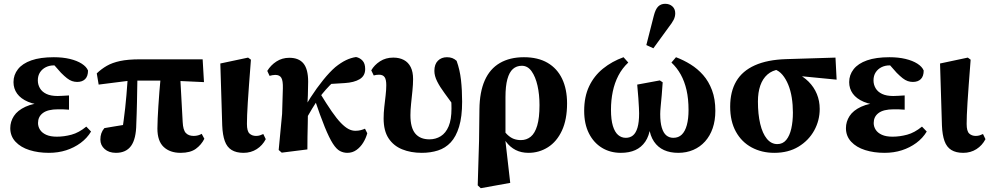

<svg xmlns="http://www.w3.org/2000/svg" viewBox="-20 -789 5204 1010"><path d="M237 15Q181 15 135 0.5Q89 -14 61.5 -43.5Q34 -73 34 -115Q34 -149 53 -178.5Q72 -208 114 -227.5Q156 -247 225 -251L222 -236Q166 -237 127.5 -253.5Q89 -270 70 -296.5Q51 -323 51 -357Q51 -395 74.5 -425Q98 -455 145 -471.5Q192 -488 263 -488Q310 -488 347.5 -479Q385 -470 410 -454Q435 -438 443 -418Q443 -388 428 -373Q413 -358 386 -358Q372 -358 359 -362.5Q346 -367 332.5 -377.5Q319 -388 301 -406L255 -458L309 -462L329 -440Q308 -445 292 -445Q276 -445 263 -445Q240 -445 221 -435.5Q202 -426 190.5 -408.5Q179 -391 179 -366Q179 -344 190 -325Q201 -306 224 -295Q247 -284 283 -284Q297 -284 309.5 -285Q322 -286 343 -287V-212Q321 -214 309 -214Q297 -214 285 -214Q258 -214 238 -209Q218 -204 205 -194Q192 -184 186 -171Q180 -158 180 -142Q180 -123 190.5 -106.5Q201 -90 223 -80Q245 -70 279 -70Q317 -70 356 -80.5Q395 -91 434 -123L459 -97Q438 -62 404 -37Q370 -12 328 1.5Q286 15 237 15Z M590 15Q553 15 530.5 -5Q508 -25 508 -55Q508 -73 513 -87.5Q518 -102 529 -115Q550 -119 576 -123Q602 -127 628 -131.5Q654 -136 676 -138L622 -96Q626 -124 630.5 -155.5Q635 -187 638.5 -220.5Q642 -254 645 -287.5Q648 -321 650 -352.5Q652 -384 654 -411H703Q703 -387 702.5 -360.5Q702 -334 701.5 -305.5Q701 -277 700.5 -248.5Q700 -220 699 -192Q698 -164 697 -137Q696 -58 669.5 -21.5Q643 15 590 15ZM499 -344 489 -403Q513 -426 541.5 -442.5Q570 -459 611.5 -468Q653 -477 717 -477H1046L1053 -357L880 -365H665ZM930 15Q874 15 841 -16Q808 -47 808 -113Q808 -138 809.5 -166.5Q811 -195 813 -229.5Q815 -264 818.5 -307Q822 -350 827 -404H927L941 -147Q943 -105 957.5 -89.5Q972 -74 999 -74Q1011 -74 1022 -77Q1033 -80 1041 -85L1055 -59Q1039 -27 1010 -6Q981 15 930 15Z M1261 15Q1223 15 1198.5 0Q1174 -15 1162.5 -47Q1151 -79 1149 -129L1139 -455L1285 -486L1300 -475Q1294 -399 1290 -344Q1286 -289 1283.5 -250Q1281 -211 1280 -184Q1279 -157 1279 -137Q1279 -99 1292.5 -86.5Q1306 -74 1327 -74Q1338 -74 1347.5 -77Q1357 -80 1365 -84L1378 -57Q1361 -24 1330.5 -4.5Q1300 15 1261 15Z M1462 14 1446 0 1464 -190 1468 -325Q1469 -364 1460 -379.5Q1451 -395 1428 -395Q1421 -395 1413 -393.5Q1405 -392 1398 -390L1386 -416Q1404 -446 1434 -465.5Q1464 -485 1502 -485Q1552 -485 1576.5 -455Q1601 -425 1601 -359Q1601 -324 1599.5 -287.5Q1598 -251 1596 -214L1600 -212Q1600 -178 1599 -141.5Q1598 -105 1597.5 -69.5Q1597 -34 1597 -3ZM1566 -118 1527 -150H1542L1557 -178Q1582 -227 1614 -276.5Q1646 -326 1680 -368Q1714 -410 1744 -436Q1774 -460 1800 -472.5Q1826 -485 1853 -489Q1873 -485 1887 -470Q1901 -455 1901 -426Q1901 -390 1872 -372.5Q1843 -355 1793 -352L1696 -346L1779 -396Q1756 -379 1734.5 -359Q1713 -339 1694 -317.5Q1675 -296 1657 -272L1650 -262Q1636 -240 1622 -217.5Q1608 -195 1594.5 -170.5Q1581 -146 1566 -118ZM1807 15Q1787 15 1768.5 5.5Q1750 -4 1731 -33.5Q1712 -63 1688.5 -120.5Q1665 -178 1633 -273L1662 -301Q1698 -242 1725 -203Q1752 -164 1773.5 -142Q1795 -120 1813 -110.5Q1831 -101 1849 -101Q1866 -101 1878.5 -104.5Q1891 -108 1900 -112L1912 -88Q1905 -62 1890.5 -38.5Q1876 -15 1855 0Q1834 15 1807 15Z M2199 15Q2141 15 2095.5 -3.5Q2050 -22 2024 -61.5Q1998 -101 1998 -166Q1998 -195 2001.5 -226Q2005 -257 2008.5 -287Q2012 -317 2012 -341Q2012 -371 2003 -383.5Q1994 -396 1974 -396Q1967 -396 1959.5 -395Q1952 -394 1946 -392L1933 -419Q1949 -447 1979 -466.5Q2009 -486 2049 -486Q2081 -486 2104.5 -473.5Q2128 -461 2140.5 -436Q2153 -411 2153 -373Q2153 -345 2149.5 -311Q2146 -277 2142.5 -243.5Q2139 -210 2139 -183Q2139 -117 2164.5 -86.5Q2190 -56 2239 -56Q2272 -56 2298.5 -72.5Q2325 -89 2340 -124.5Q2355 -160 2355 -218Q2355 -242 2353.5 -264Q2352 -286 2350 -311L2376 -305L2371 -227Q2343 -266 2318.5 -299Q2294 -332 2279.5 -361Q2265 -390 2265 -416Q2265 -451 2283.5 -469.5Q2302 -488 2331 -488Q2347 -488 2359 -483.5Q2371 -479 2382 -469Q2399 -422 2405 -368.5Q2411 -315 2411 -254Q2411 -175 2395 -122.5Q2379 -70 2351 -40Q2323 -10 2284 2.5Q2245 15 2199 15Z M2493 186 2500 -48 2502 -214Q2503 -305 2530 -366Q2557 -427 2609.5 -457.5Q2662 -488 2736 -488Q2810 -488 2860.5 -458.5Q2911 -429 2937 -374.5Q2963 -320 2963 -245Q2963 -160 2936 -102Q2909 -44 2862.5 -14.5Q2816 15 2760 15Q2722 15 2692.5 0Q2663 -15 2641.5 -44Q2620 -73 2608 -112L2606 -116L2613 -127Q2631 -98 2648 -81.5Q2665 -65 2682.5 -58.5Q2700 -52 2720 -52Q2750 -52 2772 -70Q2794 -88 2806 -128.5Q2818 -169 2818 -236Q2818 -292 2807.5 -338.5Q2797 -385 2776.5 -414Q2756 -443 2725 -443Q2697 -443 2678 -426Q2659 -409 2649 -372.5Q2639 -336 2639 -278V-74L2637 -63L2664 173L2509 201Z M3246 15Q3190 15 3146.5 -11.5Q3103 -38 3078 -87.5Q3053 -137 3053 -206Q3053 -280 3079 -335Q3105 -390 3152 -428Q3199 -466 3260 -488L3285 -460Q3253 -430 3233 -391.5Q3213 -353 3203.5 -307.5Q3194 -262 3194 -212Q3194 -159 3204 -126.5Q3214 -94 3231.5 -79Q3249 -64 3272 -64Q3294 -64 3309.5 -76.5Q3325 -89 3333.5 -117.5Q3342 -146 3342 -193Q3342 -203 3341 -223Q3340 -243 3338 -273Q3336 -303 3332 -344L3451 -366L3466 -356Q3464 -322 3461 -289Q3458 -256 3455.5 -230Q3453 -204 3453 -189Q3453 -145 3461.5 -117Q3470 -89 3485.5 -76.5Q3501 -64 3522 -64Q3549 -64 3566.5 -81Q3584 -98 3593 -131Q3602 -164 3602 -210Q3602 -269 3591.5 -315Q3581 -361 3561 -397Q3541 -433 3512 -460L3536 -488Q3576 -473 3613 -450Q3650 -427 3679 -394Q3708 -361 3725.5 -314.5Q3743 -268 3743 -206Q3743 -155 3729 -114.5Q3715 -74 3689 -45Q3663 -16 3627 -0.5Q3591 15 3548 15Q3505 15 3473 0.5Q3441 -14 3420.5 -44Q3400 -74 3394 -120H3401Q3395 -74 3374.5 -44Q3354 -14 3322 0.5Q3290 15 3246 15ZM3380 -552 3419 -705Q3428 -741 3442.5 -755Q3457 -769 3479 -769Q3502 -769 3517 -755.5Q3532 -742 3532 -719Q3532 -701 3523.5 -684.5Q3515 -668 3497 -645L3417 -535Z M4053 15Q3987 15 3934 -13.5Q3881 -42 3851 -96.5Q3821 -151 3821 -228Q3821 -307 3853 -361.5Q3885 -416 3951 -445.5Q4017 -475 4116 -478L4375 -486L4381 -370L4124 -395L4079 -424Q4042 -419 4017 -397Q3992 -375 3979.5 -339Q3967 -303 3967 -255Q3967 -188 3979 -137.5Q3991 -87 4014 -59Q4037 -31 4069 -31Q4098 -31 4116 -53Q4134 -75 4142.5 -112.5Q4151 -150 4151 -197Q4151 -238 4145 -275.5Q4139 -313 4126.5 -343.5Q4114 -374 4096 -395.5Q4078 -417 4053 -425L4071 -432Q4123 -426 4164 -407Q4205 -388 4233.5 -359.5Q4262 -331 4277 -294.5Q4292 -258 4292 -216Q4292 -155 4263 -102.5Q4234 -50 4180.5 -17.5Q4127 15 4053 15Z M4633 15Q4577 15 4531 0.5Q4485 -14 4457.5 -43.5Q4430 -73 4430 -115Q4430 -149 4449 -178.5Q4468 -208 4510 -227.5Q4552 -247 4621 -251L4618 -236Q4562 -237 4523.5 -253.5Q4485 -270 4466 -296.5Q4447 -323 4447 -357Q4447 -395 4470.5 -425Q4494 -455 4541 -471.5Q4588 -488 4659 -488Q4706 -488 4743.5 -479Q4781 -470 4806 -454Q4831 -438 4839 -418Q4839 -388 4824 -373Q4809 -358 4782 -358Q4768 -358 4755 -362.5Q4742 -367 4728.5 -377.5Q4715 -388 4697 -406L4651 -458L4705 -462L4725 -440Q4704 -445 4688 -445Q4672 -445 4659 -445Q4636 -445 4617 -435.5Q4598 -426 4586.5 -408.5Q4575 -391 4575 -366Q4575 -344 4586 -325Q4597 -306 4620 -295Q4643 -284 4679 -284Q4693 -284 4705.5 -285Q4718 -286 4739 -287V-212Q4717 -214 4705 -214Q4693 -214 4681 -214Q4654 -214 4634 -209Q4614 -204 4601 -194Q4588 -184 4582 -171Q4576 -158 4576 -142Q4576 -123 4586.5 -106.5Q4597 -90 4619 -80Q4641 -70 4675 -70Q4713 -70 4752 -80.5Q4791 -91 4830 -123L4855 -97Q4834 -62 4800 -37Q4766 -12 4724 1.5Q4682 15 4633 15Z M5047 15Q5009 15 4984.5 0Q4960 -15 4948.5 -47Q4937 -79 4935 -129L4925 -455L5071 -486L5086 -475Q5080 -399 5076 -344Q5072 -289 5069.5 -250Q5067 -211 5066 -184Q5065 -157 5065 -137Q5065 -99 5078.5 -86.5Q5092 -74 5113 -74Q5124 -74 5133.5 -77Q5143 -80 5151 -84L5164 -57Q5147 -24 5116.5 -4.5Q5086 15 5047 15Z"/></svg>

Font: Source Serif 4 36pt
Style: Bold
Weight: 700
Designer: Frank Grießhammer
Foundry: Adobe Systems Incorporated
Version: Version 4.004;hotconv 1.0.116;makeotfexe 2.5.65601